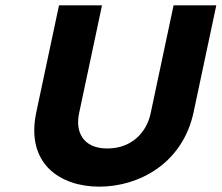

<svg xmlns="http://www.w3.org/2000/svg" viewBox="-20 -690 830 719"><path d="M201 -670 116 -270C75 -77 205 9 352 9C499 9 664 -77 705 -270L790 -670H630L544 -265C530 -198 476 -134 382 -134C289 -134 262 -198 276 -265L362 -670Z"/></svg>

Font: LT Wave Text Black Italic
Style: Regular
Weight: 900
Designer: Daniel Lyons
Version: Version 2.5 (Glyphs App)